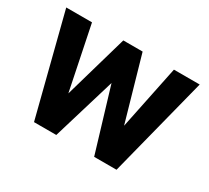

<svg xmlns="http://www.w3.org/2000/svg" viewBox="-110 -704 955 879"><g transform="rotate(30 367.5 -264.0)"><path d="M513.7 -191.9 583 -528.3H719.2L584.5 0H466.3L366.2 -332.5L266.1 0H148.4L13.7 -528.3H149.9L218.8 -192.4L315.4 -528.3H417.5Z"/></g></svg>

Font: RobotoDraft
Style: Bold
Weight: 700
Version: Version 2.001150; 2014